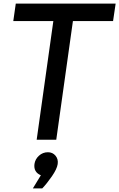

<svg xmlns="http://www.w3.org/2000/svg" viewBox="-20 -771 657 1058"><path d="M603 -654.8H381.8L290 -1H182.1L273.9 -654.8H53.2L66.9 -751H617.2ZM205.1 194.8Q164.1 177.7 169.9 132.8Q173.8 106 194.8 86.9Q215.8 67.9 244.1 67.9Q270 67.9 285.9 86.9Q301.8 106 297.9 133.1Q293.9 160.2 265.9 200.7Q237.8 241.2 212.9 267.1H161.1Z"/></svg>

Font: Oakes Grotesk
Style: Medium Italic
Weight: 500
Designer: Samuel Oakes
Foundry: Samuel Oakes
Version: Version 1.0 | wf-rip DC20170320